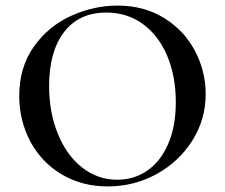

<svg xmlns="http://www.w3.org/2000/svg" viewBox="-20 -656 806 688"><path d="M49 -312Q49 -415 101 -488.5Q153 -562 234.5 -599Q316 -636 401 -636Q496 -636 568 -591.5Q640 -547 678.5 -474Q717 -401 717 -319Q717 -228 669 -152Q621 -76 540.5 -32Q460 12 366 12Q273 12 200.5 -31.5Q128 -75 88.5 -149.5Q49 -224 49 -312ZM610 -290Q610 -382 579.5 -455Q549 -528 492.5 -569.5Q436 -611 361 -611Q263 -611 209.5 -541Q156 -471 156 -348Q156 -253 187.5 -176Q219 -99 274.5 -55.5Q330 -12 400 -12Q460 -12 507.5 -44.5Q555 -77 582.5 -140Q610 -203 610 -290Z"/></svg>

Font: Cormorant SC SemiBold
Style: Regular
Weight: 600
Designer: Christian Thalmann (Catharsis Fonts)
Version: Version 3.000